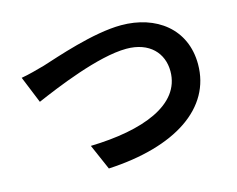

<svg xmlns="http://www.w3.org/2000/svg" viewBox="-95 -816 1191 964"><g transform="rotate(-15 500.0 -334.5)"><path d="M54 -548 111 -408C215 -453 452 -553 599 -553C719 -553 784 -481 784 -387C784 -212 572 -135 301 -128L359 5C711 -13 927 -158 927 -385C927 -570 785 -674 604 -674C458 -674 254 -602 177 -578C141 -568 91 -554 54 -548Z"/></g></svg>

Font: Noto Sans CJK SC
Style: Bold
Weight: 700
Designer: Ryoko NISHIZUKA 西塚涼子 (kana, bopomofo & ideographs); Paul D. Hunt (Latin, Greek & Cyrillic); Sandoll Communications 산돌커뮤니
Foundry: Adobe
Version: Version 2.004;hotconv 1.0.118;makeotfexe 2.5.65603